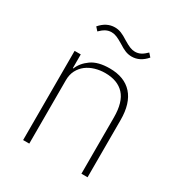

<svg xmlns="http://www.w3.org/2000/svg" viewBox="-167 -828 893 947"><g transform="rotate(30 279.5 -354.0)"><path d="M100 0V-508H135V-430H138Q153 -467 190.5 -493.5Q228 -520 294 -520Q378 -520 422.5 -470.5Q467 -421 467 -326V0H432V-320Q432 -408 394.5 -448.5Q357 -489 286 -489Q257 -489 229.5 -481Q202 -473 181 -457Q160 -441 147.5 -417Q135 -393 135 -361V0ZM357 -624Q338 -624 320.5 -631Q303 -638 280 -653Q257 -667 242 -673Q227 -679 213 -679Q195 -679 180 -671Q165 -663 149 -647L132 -666Q168 -708 215 -708Q234 -708 251.5 -701Q269 -694 292 -679Q315 -665 330 -659Q345 -653 359 -653Q377 -653 392 -661Q407 -669 423 -685L440 -666Q404 -624 357 -624Z"/></g></svg>

Font: IBM Plex Sans Thai ExtLt
Style: Regular
Weight: 200
Designer: Mike Abbink, Paul van der Laan, Pieter van Rosmalen, Ben Mitchell, Mark Frömberg
Foundry: Bold Monday
Version: Version 1.2